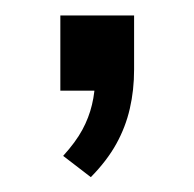

<svg xmlns="http://www.w3.org/2000/svg" viewBox="-20 -119 254 252"><path d="M99.2 113.5 62.9 85.6Q79.5 67.3 88.1 51.3Q96.7 35.4 100.7 18.5Q104.8 1.7 104.8 -17.1L121.5 0H59.2V-98.7H156V-27.8Q156 -0.7 150.4 23.5Q144.9 47.7 132.6 69.9Q120.3 92.1 99.2 113.5Z"/></svg>

Font: Nunito Sans 12pt ExtraLight SemiCondensed
Style: Regular
Weight: 200
Width: 4
Version: Version 3.101;gftools[0.9.27]